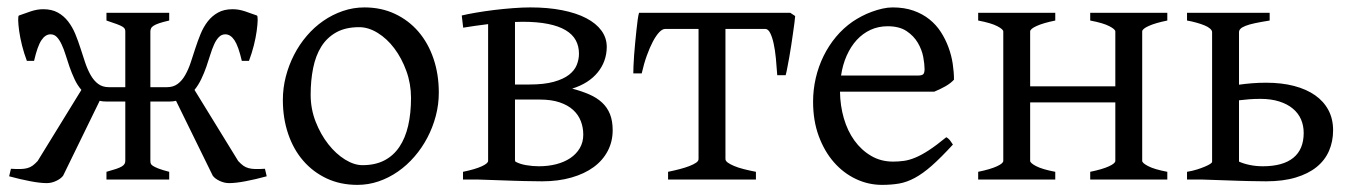

<svg xmlns="http://www.w3.org/2000/svg" viewBox="-20 -489 3685 523"><path d="M706.5 -8.8Q676.3 -0.5 649.2 4.6Q622.1 9.8 604 9.8Q591.3 9.8 578.6 3.9Q565.9 -2 559.6 -10.3L459.5 -214.4Q451.7 -212.4 440.9 -212.4H389.6V-50.8Q389.6 -46.9 390.6 -43.7Q391.6 -40.5 396.2 -37.4Q400.9 -34.2 411.4 -30Q421.9 -25.9 440.9 -21V0H270V-21Q286.1 -25.4 296.1 -28.8Q306.2 -32.2 311.8 -35.6Q317.4 -39.1 319.3 -42.7Q321.3 -46.4 321.3 -50.8V-212.4H270.5Q259.3 -212.4 251.5 -214.4L151.9 -10.3Q145.5 -2 132.8 3.9Q120.1 9.8 107.4 9.8Q89.4 9.8 62.3 4.6Q35.2 -0.5 4.9 -8.8L9.8 -29.3Q24.9 -28.3 35.6 -28.6Q46.4 -28.8 54.4 -31Q62.5 -33.2 68.8 -37.8Q75.2 -42.5 82.5 -50.3L201.7 -244.1Q190.4 -257.3 182.9 -273.7Q175.3 -290 169.4 -306.9Q163.6 -323.7 158.7 -339.6Q153.8 -355.5 147.9 -367.9Q142.1 -380.4 135 -387.9Q127.9 -395.5 117.7 -395.5Q103.5 -395.5 92.8 -379.4Q82 -363.3 72.8 -323.2H53.2Q45.4 -343.8 40 -365.2Q34.7 -386.7 32.2 -404.5Q29.8 -422.4 29.5 -434.1Q29.3 -445.8 31.7 -446.8Q47.4 -452.6 64.5 -458.3Q81.5 -463.9 97.7 -463.9Q121.1 -463.9 137.5 -454.8Q153.8 -445.8 165.5 -430.7Q177.2 -415.5 185.1 -396.5Q192.9 -377.4 199.2 -357.7Q205.6 -337.9 211.9 -318.8Q218.3 -299.8 226.8 -284.7Q235.4 -269.5 247.3 -260.5Q259.3 -251.5 276.9 -251.5H321.3V-403.3Q321.3 -406.7 320.1 -409.9Q318.8 -413.1 313.7 -416.3Q308.6 -419.4 298.3 -423.3Q288.1 -427.2 270 -433.1V-454.1H440.9V-433.1Q423.8 -429.2 413.8 -425.8Q403.8 -422.4 398.4 -418.9Q393.1 -415.5 391.4 -411.6Q389.6 -407.7 389.6 -403.3V-251.5H434.6Q452.1 -251.5 464.1 -260.5Q476.1 -269.5 484.6 -284.7Q493.2 -299.8 499.5 -318.8Q505.9 -337.9 512.2 -357.7Q518.6 -377.4 526.4 -396.5Q534.2 -415.5 545.9 -430.7Q557.6 -445.8 574 -454.8Q590.3 -463.9 613.8 -463.9Q629.9 -463.9 647 -458.3Q664.1 -452.6 679.7 -446.8Q682.1 -445.8 681.9 -434.1Q681.6 -422.4 679.2 -404.5Q676.8 -386.7 671.4 -365.2Q666 -343.8 658.2 -323.2H638.7Q629.4 -363.3 618.7 -379.4Q607.9 -395.5 593.8 -395.5Q583.5 -395.5 576.2 -387.9Q568.8 -380.4 563.2 -367.9Q557.6 -355.5 552.7 -339.6Q547.9 -323.7 542 -306.9Q536.1 -290 528.3 -273.7Q520.5 -257.3 509.8 -244.1L628.9 -50.3Q636.2 -42.5 642.6 -37.8Q648.9 -33.2 657 -31Q665 -28.8 675.5 -28.6Q686 -28.3 701.7 -29.3Z M1099.6 -222.2Q1099.6 -260.7 1086.9 -295.7Q1074.2 -330.6 1054.2 -357.2Q1034.2 -383.8 1008.8 -399.4Q983.4 -415 958.5 -415Q921.4 -415 896 -400.9Q870.6 -386.7 855.2 -362.1Q839.8 -337.4 833 -303.7Q826.2 -270 826.2 -231Q826.2 -192.4 839.8 -157.5Q853.5 -122.6 874.3 -96.2Q895 -69.8 919.9 -54.4Q944.8 -39.1 967.3 -39.1Q1002 -39.1 1026.9 -52Q1051.8 -64.9 1067.9 -88.9Q1084 -112.8 1091.8 -146.5Q1099.6 -180.2 1099.6 -222.2ZM1175.3 -236.8Q1175.3 -204.1 1167 -172.9Q1158.7 -141.6 1144 -113.8Q1129.4 -85.9 1108.9 -62.3Q1088.4 -38.6 1063.7 -21.5Q1039.1 -4.4 1011.2 5.1Q983.4 14.6 953.6 14.6Q907.2 14.6 869.9 -2.9Q832.5 -20.5 805.9 -51.3Q779.3 -82 764.9 -124.5Q750.5 -167 750.5 -216.8Q750.5 -249 758.5 -280.3Q766.6 -311.5 781 -339.6Q795.4 -367.7 815.7 -391.4Q835.9 -415 860.6 -432.1Q885.3 -449.2 913.8 -459Q942.4 -468.8 972.7 -468.8Q1018.6 -468.8 1055.9 -451.2Q1093.3 -433.6 1119.9 -402.6Q1146.5 -371.6 1160.9 -329.1Q1175.3 -286.6 1175.3 -236.8Z M1402.8 -429.7Q1397.9 -429.7 1393.1 -429.4Q1388.2 -429.2 1382.8 -429.2V-258.8H1421.9Q1461.9 -258.8 1488.3 -266.1Q1514.6 -273.4 1529.8 -285.2Q1544.9 -296.9 1551 -312Q1557.1 -327.1 1557.1 -342.8Q1557.1 -363.3 1548.3 -379.4Q1539.6 -395.5 1520.8 -406.7Q1502 -418 1472.9 -423.8Q1443.8 -429.7 1402.8 -429.7ZM1382.8 -217.8V-52.7Q1382.8 -51.8 1383.8 -48.8Q1396 -42 1413.3 -39.1Q1430.7 -36.1 1447.8 -36.1Q1473.1 -36.1 1495.1 -41.7Q1517.1 -47.4 1533.4 -58.3Q1549.8 -69.3 1559.3 -85.4Q1568.8 -101.6 1568.8 -122.1Q1568.8 -142.1 1562 -159.4Q1555.2 -176.8 1541 -189.7Q1526.9 -202.6 1504.4 -210.2Q1481.9 -217.8 1450.7 -217.8ZM1648.9 -134.3Q1648.9 -103.5 1635.5 -77.9Q1622.1 -52.2 1597.2 -33.9Q1572.3 -15.6 1536.6 -5.4Q1501 4.9 1456.5 4.9Q1447.8 4.9 1435.3 4.6Q1422.9 4.4 1408.9 4.2Q1395 3.9 1380.1 3.4Q1365.2 2.9 1351.1 2.4Q1317.4 1.5 1280.8 0H1241.2V-21Q1274.4 -27.8 1292 -35.9Q1309.6 -43.9 1309.6 -50.8V-423.3Q1291 -420.9 1273.4 -418.5Q1255.9 -416 1241.7 -413.6L1237.8 -446.8Q1253.9 -450.7 1276.9 -454.6Q1299.8 -458.5 1325.4 -461.7Q1351.1 -464.8 1377.2 -466.8Q1403.3 -468.8 1424.8 -468.8Q1472.7 -468.8 1511.2 -461.2Q1549.8 -453.6 1576.9 -439.5Q1604 -425.3 1618.4 -405.5Q1632.8 -385.7 1632.8 -360.8Q1632.3 -321.3 1607.9 -291.5Q1583.5 -261.7 1538.6 -247.6Q1564.9 -240.7 1585.4 -231.7Q1606 -222.7 1620.1 -209.5Q1634.3 -196.3 1641.6 -178Q1648.9 -159.7 1648.9 -134.3Z M1799.8 0V-21Q1816.4 -24.4 1831.3 -28.3Q1846.2 -32.2 1857.7 -36.6Q1869.1 -41 1876 -45.7Q1882.8 -50.3 1882.8 -55.7V-410.2H1792Q1784.2 -410.2 1775.6 -401.1Q1767.1 -392.1 1758.5 -376Q1750 -359.9 1741.9 -337.6Q1733.9 -315.4 1728 -289.1H1705.1Q1705.1 -295.9 1705.6 -309.3Q1706.1 -322.8 1707.3 -338.9Q1708.5 -355 1710.2 -372.6Q1711.9 -390.1 1713.6 -406.2Q1715.3 -422.4 1717 -435.1Q1718.8 -447.8 1720.7 -454.1H2132.8L2146 -445.3Q2145.5 -439 2144 -426.5Q2142.6 -414.1 2140.1 -398.4Q2137.7 -382.8 2135.3 -365.7Q2132.8 -348.6 2129.9 -332.8Q2127 -316.9 2124.5 -304Q2122.1 -291 2120.1 -284.2H2097.2Q2095.7 -307.1 2093.5 -329.8Q2091.3 -352.5 2087.4 -370.4Q2083.5 -388.2 2077.9 -399.2Q2072.3 -410.2 2064.5 -410.2H1956.1V-55.7Q1956.1 -50.8 1962.4 -46.1Q1968.8 -41.5 1979.7 -36.9Q1990.7 -32.2 2006.1 -28.3Q2021.5 -24.4 2039.1 -21V0Z M2397.9 -417.5Q2372.6 -417.5 2351.3 -407.7Q2330.1 -397.9 2313.7 -380.1Q2297.4 -362.3 2286.4 -337.6Q2275.4 -313 2271 -283.2H2480Q2491.2 -283.2 2494.9 -286.9Q2498.5 -290.5 2498.5 -300.8Q2498.5 -314 2494.9 -333.7Q2491.2 -353.5 2480.2 -372.3Q2469.2 -391.1 2449.5 -404.3Q2429.7 -417.5 2397.9 -417.5ZM2578.6 -272Q2569.8 -262.2 2555.2 -253.9Q2540.5 -245.6 2524.9 -239.3H2268.1Q2268.6 -201.2 2278.6 -166.7Q2288.6 -132.3 2307.4 -106.2Q2326.2 -80.1 2352.8 -64.5Q2379.4 -48.8 2412.6 -48.8Q2427.7 -48.8 2442.1 -50.8Q2456.5 -52.7 2473.1 -59.6Q2489.7 -66.4 2510 -79.6Q2530.3 -92.8 2557.6 -115.2Q2564 -111.8 2568.6 -105.5Q2573.2 -99.1 2575.7 -95.2Q2543 -59.6 2518.3 -37.8Q2493.7 -16.1 2471.9 -4.4Q2450.2 7.3 2429 11Q2407.7 14.6 2382.8 14.6Q2345.2 14.6 2311.3 -1.5Q2277.3 -17.6 2251.5 -47.1Q2225.6 -76.7 2210.2 -118.4Q2194.8 -160.2 2194.8 -211.9Q2194.8 -244.6 2202.1 -276.4Q2209.5 -308.1 2223.4 -336.4Q2237.3 -364.7 2257.3 -388.7Q2277.3 -412.6 2302.7 -430.2Q2313.5 -437.5 2326.9 -444.6Q2340.3 -451.7 2355 -457Q2369.6 -462.4 2384 -465.6Q2398.4 -468.8 2411.6 -468.8Q2443.4 -468.8 2468.3 -460Q2493.2 -451.2 2511.7 -436.3Q2530.3 -421.4 2543 -401.6Q2555.7 -381.8 2563.7 -359.9Q2571.8 -337.9 2575.2 -315.2Q2578.6 -292.5 2578.6 -272Z M2949.7 0V-21Q2982.9 -27.8 3000.5 -35.9Q3018.1 -43.9 3018.1 -50.8V-210H2786.1V-50.8Q2786.1 -44.9 2802.5 -36.4Q2818.8 -27.8 2854.5 -21V0H2644.5V-21Q2677.7 -27.8 2695.3 -35.9Q2712.9 -43.9 2712.9 -50.8V-403.3Q2712.9 -409.2 2696.5 -417.7Q2680.2 -426.3 2644.5 -433.1V-454.1H2854.5V-433.1Q2821.3 -426.3 2803.7 -418.2Q2786.1 -410.2 2786.1 -403.3V-253.9H3018.1V-403.3Q3018.1 -409.2 3001.7 -417.7Q2985.4 -426.3 2949.7 -433.1V-454.1H3159.7V-433.1Q3126.5 -426.3 3108.9 -418.2Q3091.3 -410.2 3091.3 -403.3V-50.8Q3091.3 -44.9 3107.7 -36.4Q3124 -27.8 3159.7 -21V0Z M3413.1 -219.7Q3396 -219.7 3381.8 -218.5Q3367.7 -217.3 3355 -215.8V-48.8Q3367.7 -43 3384.5 -39.6Q3401.4 -36.1 3419.9 -36.1Q3474.6 -36.1 3502.9 -59.1Q3531.2 -82 3531.2 -127Q3531.2 -147 3523.9 -163.8Q3516.6 -180.7 3501.7 -193.1Q3486.8 -205.6 3464.6 -212.6Q3442.4 -219.7 3413.1 -219.7ZM3438.5 -454.1V-433.1Q3414.1 -429.2 3398.2 -425.8Q3382.3 -422.4 3372.6 -418.5Q3362.8 -414.6 3358.9 -410.4Q3355 -406.2 3355 -401.4V-258.3Q3371.6 -260.7 3390.4 -262.2Q3409.2 -263.7 3428.7 -263.7Q3471.2 -263.7 3504.9 -254.9Q3538.6 -246.1 3562.3 -229.5Q3585.9 -212.9 3598.6 -189Q3611.3 -165 3611.3 -134.3Q3611.3 -103.5 3600.1 -77.9Q3588.9 -52.2 3566.2 -33.9Q3543.5 -15.6 3509.3 -5.4Q3475.1 4.9 3428.7 4.9Q3419.9 4.9 3407.5 4.6Q3395 4.4 3381.1 4.2Q3367.2 3.9 3352.3 3.4Q3337.4 2.9 3323.2 2.4Q3289.6 1.5 3252.9 0H3213.4V-21Q3228 -23.4 3240.5 -27.3Q3252.9 -31.2 3262.2 -35.2Q3271.5 -39.1 3276.6 -42.5Q3281.7 -45.9 3281.7 -48.3V-401.4Q3281.7 -406.2 3276.1 -411.1Q3270.5 -416 3261 -419.9Q3251.5 -423.8 3239.3 -427.2Q3227.1 -430.7 3213.4 -433.1V-454.1Z"/></svg>

Font: Gentium Unicode
Style: Regular
Weight: 400
Version: Version 1.009